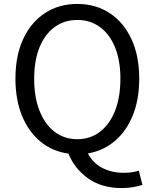

<svg xmlns="http://www.w3.org/2000/svg" viewBox="-20 -767 782 971"><path d="M152.8 -369.1Q152.8 -275.4 179.9 -206.8Q207 -138.2 256.1 -100.6Q305.2 -63 371.1 -63Q436.5 -63 485.6 -100.6Q534.7 -138.2 561.8 -206.8Q588.9 -275.4 588.9 -369.1Q588.9 -460.9 561.8 -527.6Q534.7 -594.2 485.6 -630.1Q436.5 -666 371.1 -666Q305.2 -666 256.1 -630.1Q207 -594.2 179.9 -527.6Q152.8 -460.9 152.8 -369.1ZM682.1 96.2 700.2 168Q683.6 173.8 655.8 179Q627.9 184.1 595.2 184.1Q493.7 184.1 425.3 135Q356.9 85.9 326.2 9.8Q246.1 -1 185.8 -50Q125.5 -99.1 91.8 -180.4Q58.1 -261.7 58.1 -369.1Q58.1 -486.3 97.9 -571Q137.7 -655.8 208.3 -701.4Q278.8 -747.1 371.1 -747.1Q462.9 -747.1 533.4 -701.4Q604 -655.8 644 -571Q684.1 -486.3 684.1 -369.1Q684.1 -263.7 651.6 -183.6Q619.1 -103.5 560.8 -54Q502.4 -4.4 424.8 8.8Q449.7 57.6 497.3 82.3Q544.9 106.9 605 106.9Q629.9 106.9 648.9 103.8Q668 100.6 682.1 96.2Z"/></svg>

Font: `nÑOS CN Regular
Style: Regular
Weight: 400
Designer: Ryoko NISHIZUKA ¬âXZm¬º[P (kana & ideographs); Paul D. Hunt (Latin, Greek & Cyrillic); Wenlong ZHANG _ e¬á¬ü¬ô (bopomof
Foundry: Adobe Systems Incorporated
Version: Version 1.004;PS 1.004;hotconv 1.0.82;makeotf.lib2.5.63406